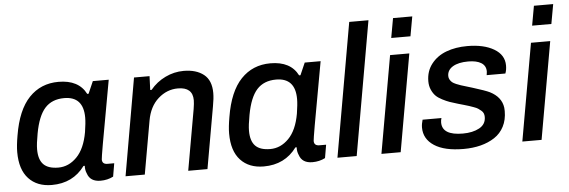

<svg xmlns="http://www.w3.org/2000/svg" viewBox="-48 -873 3065 1034"><g transform="rotate(-5 1484.5 -355.5)"><path d="M194.8 12.2Q115.2 12.2 69.6 -36.9Q23.9 -85.9 23.9 -180.2Q23.9 -216.3 33.2 -269Q55.7 -405.8 118.9 -471.9Q182.1 -538.1 277.8 -538.1Q387.2 -538.1 426.8 -460H434.1L462.9 -525.9H548.8L525.9 -398.9Q474.1 -117.2 474.1 -101.1Q474.1 -75.2 502.9 -75.2H539.1L526.9 -3.9Q495.6 12.2 458 12.2Q401.9 12.2 387.2 -33.2Q378.4 -52.7 379.9 -75.2H373Q309.1 12.2 194.8 12.2ZM237.8 -78.1Q293.9 -78.1 337.6 -122.6Q381.3 -167 397 -255.9Q404.8 -305.2 404.8 -334Q404.8 -448.2 300.8 -448.2Q234.9 -448.2 197 -406.5Q159.2 -364.7 142.1 -271Q131.8 -215.8 131.8 -186Q131.8 -130.4 157.5 -104.2Q183.1 -78.1 237.8 -78.1Z M593.8 0 685.5 -525.9H769.5L766.6 -451.2H773.9Q807.6 -492.2 855.2 -515.1Q902.8 -538.1 954.6 -538.1Q1022.5 -538.1 1063 -506.1Q1103.5 -474.1 1103.5 -405.8Q1103.5 -376.5 1095.7 -335L1036.6 0H932.6L990.7 -329.1Q995.6 -359.4 995.6 -376Q995.6 -446.8 915.5 -446.8Q856 -446.8 808.8 -404.8Q761.7 -362.8 748.5 -287.1L697.8 0Z M1340.3 12.2Q1260.7 12.2 1215.1 -36.9Q1169.4 -85.9 1169.4 -180.2Q1169.4 -216.3 1178.7 -269Q1201.2 -405.8 1264.4 -471.9Q1327.6 -538.1 1423.3 -538.1Q1532.7 -538.1 1572.3 -460H1579.6L1608.4 -525.9H1694.3L1671.4 -398.9Q1619.6 -117.2 1619.6 -101.1Q1619.6 -75.2 1648.4 -75.2H1684.6L1672.4 -3.9Q1641.1 12.2 1603.5 12.2Q1547.4 12.2 1532.7 -33.2Q1523.9 -52.7 1525.4 -75.2H1518.6Q1454.6 12.2 1340.3 12.2ZM1383.3 -78.1Q1439.5 -78.1 1483.2 -122.6Q1526.9 -167 1542.5 -255.9Q1550.3 -305.2 1550.3 -334Q1550.3 -448.2 1446.3 -448.2Q1380.4 -448.2 1342.5 -406.5Q1304.7 -364.7 1287.6 -271Q1277.3 -215.8 1277.3 -186Q1277.3 -130.4 1303 -104.2Q1328.6 -78.1 1383.3 -78.1Z M1739.3 0 1866.2 -723.1H1970.2L1843.3 0Z M2084 -617.2 2103 -723.1H2207L2188 -617.2ZM1977.1 0 2069.8 -525.9H2173.8L2081.1 0Z M2420.9 12.2Q2317.9 12.2 2262.5 -23.9Q2207 -60.1 2207 -122.1Q2207 -141.1 2213.9 -164.1H2315.9Q2312 -152.3 2312 -140.1Q2312 -70.8 2423.8 -70.8Q2477.1 -70.8 2512.9 -90.3Q2548.8 -109.9 2548.8 -149.9Q2548.8 -160.2 2545.4 -168.9Q2542 -177.7 2533.2 -184.8Q2524.4 -191.9 2517.3 -196.8Q2510.3 -201.7 2494.4 -207.3Q2478.5 -212.9 2470 -215.8Q2461.4 -218.8 2440.7 -224.6Q2419.9 -230.5 2411.6 -232.9Q2384.8 -240.7 2367.4 -246.8Q2350.1 -252.9 2328.1 -264.2Q2306.2 -275.4 2293.5 -288.3Q2280.8 -301.3 2271.7 -321.8Q2262.7 -342.3 2262.7 -367.2Q2262.7 -421.9 2293.5 -461.2Q2324.2 -500.5 2374.3 -519.3Q2424.3 -538.1 2487.8 -538.1Q2577.1 -538.1 2632.1 -505.6Q2687 -473.1 2687 -416Q2687 -391.6 2679.7 -373H2578.6Q2579.1 -376 2580.1 -383.1Q2581.1 -390.1 2581.1 -393.1Q2581.1 -423.8 2555.9 -439.5Q2530.8 -455.1 2485.8 -455.1Q2432.6 -455.1 2402.3 -436.8Q2372.1 -418.5 2372.1 -386.2Q2372.1 -375.5 2377.4 -366.5Q2382.8 -357.4 2389.6 -351.8Q2396.5 -346.2 2410.6 -340.1Q2424.8 -334 2435.3 -330.8Q2445.8 -327.6 2465.8 -321.5Q2485.8 -315.4 2497.1 -312Q2564.9 -291 2587.9 -279.8Q2649.9 -248.5 2657.7 -190.4Q2658.7 -181.6 2658.7 -171.9Q2658.7 -124.5 2640.1 -88.6Q2621.6 -52.7 2588.4 -31Q2555.2 -9.3 2512.9 1.5Q2470.7 12.2 2420.9 12.2Z M2845.7 -617.2 2864.7 -723.1H2968.8L2949.7 -617.2ZM2738.8 0 2831.5 -525.9H2935.5L2842.8 0Z"/></g></svg>

Font: Archivo Medium
Style: Italic
Weight: 500
Italic angle: -10°
Designer: Hector Gatti
Foundry: Omnibus-Type
Version: Version 2.001